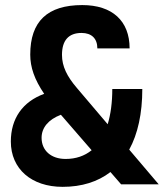

<svg xmlns="http://www.w3.org/2000/svg" viewBox="-20 -723 643 753"><path d="M455.1 0H602.5L486.8 -136.2C520.5 -197.8 538.1 -277.8 538.1 -374H420.4C420.4 -320.8 414.1 -274.4 402.3 -235.8L281.2 -378.4C243.2 -422.9 223.1 -462.4 223.1 -507.8C223.1 -564.5 249 -593.8 299.8 -593.8C339.4 -593.8 361.8 -571.8 361.8 -533.2H488.3C488.3 -641.1 420.4 -703.1 302.7 -703.1C166 -703.1 98.6 -639.2 98.6 -508.8C98.6 -459 115.2 -411.1 153.3 -355C68.8 -324.2 22.5 -258.3 22.5 -168C22.5 -60.5 103.5 9.8 225.6 9.8C300.8 9.8 363.8 -10.3 413.1 -48.3ZM339.4 -133.8C311.5 -111.3 277.3 -99.6 237.3 -99.6C180.2 -99.6 143.1 -132.8 143.1 -182.6C143.1 -222.2 169.9 -254.4 218.8 -272.9Z"/></svg>

Font: Cascadia Code NF SemiBold
Style: Regular
Weight: 600
Monospace: yes
Designer: Aaron Bell
Foundry: Saja Typeworks
Version: Version 2404.023